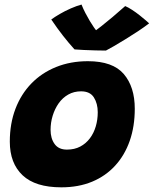

<svg xmlns="http://www.w3.org/2000/svg" viewBox="-20 -792 658 822"><path d="M242.5 10Q131.5 10 76.8 -41.5Q22 -93 22 -185.5Q22 -262.5 46 -325.8Q70 -389 114.5 -434.8Q159 -480.5 220.5 -505.2Q282 -530 356.5 -530Q463 -530 510 -475Q557 -420 557 -326.5Q557 -251 535.5 -189.2Q514 -127.5 473 -82.8Q432 -38 374 -14Q316 10 242.5 10ZM266.5 -151.5Q299 -151.5 323.5 -164.5Q348 -177.5 364.8 -199.8Q381.5 -222 390 -250.8Q398.5 -279.5 398.5 -311.5Q398.5 -348.5 382 -374.8Q365.5 -401 327 -401Q296.5 -401 272.2 -387.2Q248 -373.5 231.2 -349.8Q214.5 -326 205.5 -296.5Q196.5 -267 196.5 -236Q196.5 -199.5 213.8 -175.5Q231 -151.5 266.5 -151.5ZM516 -766Q529 -760.5 545.5 -749.8Q562 -739 577.5 -726.8Q593 -714.5 604.2 -704.8Q615.5 -695 618.5 -692Q597.5 -676 570.8 -658.2Q544 -640.5 517 -624Q490 -607.5 467.8 -594.5Q445.5 -581.5 433.5 -575.5Q414.5 -575.5 388.8 -576.2Q363 -577 338.8 -578Q314.5 -579 299 -580.5Q274 -608 249.8 -639Q225.5 -670 199.5 -708.5Q213.5 -719 235.8 -732Q258 -745 283.2 -756Q308.5 -767 329 -772.5Q336.5 -753.5 345.8 -735.8Q355 -718 364.5 -702.2Q374 -686.5 381.8 -675.2Q389.5 -664 394.5 -659H386.5Q393 -663.5 413.8 -679.8Q434.5 -696 461.8 -719Q489 -742 516 -766Z"/></svg>

Font: Grandstander Thin ExtraBold
Style: Italic
Weight: 800
Italic angle: -15°
Version: Version 1.200